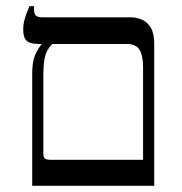

<svg xmlns="http://www.w3.org/2000/svg" viewBox="-20 -600 588 620"><path d="M84 0V-361Q84 -396 91 -416Q98 -436 114 -457V-458H104Q77 -458 66 -468.5Q55 -479 55 -503Q55 -521 59 -536Q63 -551 68 -562.5Q73 -574 75 -580H90V-568Q90 -555 96 -549.5Q102 -544 119 -544H403Q421 -544 438.5 -536.5Q456 -529 467 -510.5Q478 -492 478 -458V0ZM142 -84H442V-384Q442 -419 431 -438.5Q420 -458 389 -458H149Q141 -451 134 -439Q127 -427 123.5 -408Q120 -389 120 -361V-104Q120 -91 126 -87.5Q132 -84 142 -84Z"/></svg>

Font: Frank Ruhl Libre Light
Style: Regular
Weight: 300
Designer: Yanek Iontef
Foundry: Fontef
Version: Version 6.003;gftools[0.9.30]